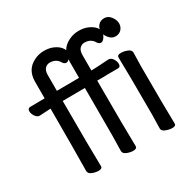

<svg xmlns="http://www.w3.org/2000/svg" viewBox="-159 -883 1080 1069"><g transform="rotate(-30 381.0 -348.5)"><path d="M346 -605Q337 -594 327 -594Q314 -594 305 -608Q287 -641 245 -641Q228 -641 215 -628Q202 -615 202 -585V-485L345 -486V-589Q345 -597 346 -605ZM656 16Q637 16 615 7.5Q593 -1 593 -17L595 -105Q595 -368 592 -475Q592 -490 616 -490Q635 -490 656.5 -481.5Q678 -473 678 -457L676 -368Q676 -105 679 1Q679 16 656 16ZM404 17Q385 17 364 8.5Q343 0 343 -17L345 -116V-421L202 -420Q202 -105 205 1Q205 17 181 17Q162 17 141 8.5Q120 0 120 -17Q122 -116 122 -417L51 -413Q35 -413 23.5 -430Q12 -447 12 -463Q12 -482 30 -482Q104 -482 122 -483V-589Q122 -668 187 -699Q216 -714 250 -714Q284 -714 309.5 -702.5Q335 -691 348 -675Q357 -665 360 -655Q376 -683 409 -699Q439 -714 473 -714Q507 -714 532.5 -702.5Q558 -691 572 -675Q577 -669 580 -662Q583 -677 593 -688Q607 -704 632 -704Q656 -704 673 -682Q690 -660 690 -638Q690 -615 675.5 -599.5Q661 -584 637 -584Q613 -584 596 -606Q587 -617 582 -629Q580 -621 574 -612Q562 -594 550 -594Q537 -594 528 -608Q510 -641 468 -641Q451 -641 438 -628Q425 -615 425 -585V-487Q451 -487 537 -493Q554 -493 565 -476Q576 -459 576 -443Q576 -423 558 -423Q475 -423 462 -422H425Q425 -105 428 1Q428 17 404 17Z"/></g></svg>

Font: LXGW WenKai Lite Medium
Style: Regular
Weight: 500
Designer: LXGW / Fontworks Inc.
Foundry: LXGW / Fontworks Inc.
Version: Version 1.511; March 25, 2025